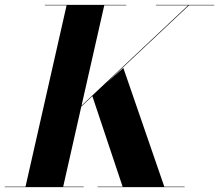

<svg xmlns="http://www.w3.org/2000/svg" viewBox="-62 -770 902 790"><path d="M-42.5 -2V0H282.5V-2H198L272.5 -331.5L318 -374.5L442.5 -2H339.5V0H697.5V-2H614L445.5 -490.5L374.5 -427.5L715.5 -748H819.5V-750H579.5V-748H712L273.5 -335.5L367 -748H457.5V-750H122.5V-748H212L43 -2Z"/></svg>

Font: Bodoni* 96pt
Style: Bold Italic
Weight: 700
Italic angle: -13°
Version: Version 2.3